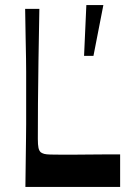

<svg xmlns="http://www.w3.org/2000/svg" viewBox="-20 -736 512 756"><path d="M453 0H80Q81 -72 81.5 -118Q82 -164 82.5 -194.5Q83 -225 83 -247.5Q83 -270 83 -293.5Q83 -317 83 -350Q83 -383 83 -406.5Q83 -430 83 -453Q83 -476 82.5 -506Q82 -536 81 -582.5Q80 -629 79 -701H135Q133 -590 131.5 -497.5Q130 -405 129.5 -328.5Q129 -252 129 -189Q129 -166 131.5 -154Q134 -142 141 -136Q147 -132 154.5 -130Q162 -128 178 -127.5Q194 -127 221 -127Q242 -127 269.5 -127Q297 -127 328 -127.5Q359 -128 391 -128Q423 -128 453 -128ZM311 -516 320 -716H387L348 -516Z"/></svg>

Font: Ojuju SemiBold
Style: Regular
Weight: 600
Designer: Chisaokwu Joboson, Mirko Velimirovic
Foundry: Udi Foundry
Version: Version 1.000